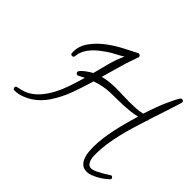

<svg xmlns="http://www.w3.org/2000/svg" viewBox="-181 -984 1315 1315"><g transform="rotate(45 476.5 -327.0)"><path d="M953.1 0Q953.1 3.9 948.2 8.8Q935.5 20.5 917.5 34.2Q899.4 47.9 878.9 59.1Q858.4 70.3 837.9 78.1Q817.4 85.9 799.8 85.9Q768.6 85.9 751 70.3Q733.4 54.7 724.1 31.2Q714.8 7.8 712.4 -19.5Q710 -46.9 710 -69.3Q710 -110.4 716.3 -157.2Q722.7 -204.1 732.9 -251.5Q743.2 -298.8 755.9 -344.7Q768.6 -390.6 780.3 -430.7Q749 -422.9 717.3 -419.4Q685.5 -416 653.8 -414.6Q622.1 -413.1 590.3 -413.1Q558.6 -413.1 526.4 -412.1Q459 -409.2 394.5 -385.7Q372.1 -309.6 344.7 -233.9Q317.4 -158.2 272.5 -90.8Q254.9 -64.5 231 -40Q207 -15.6 178.2 2.4Q149.4 20.5 117.7 31.2Q85.9 42 52.7 42Q46.9 42 43.5 36.6Q40 31.2 40 26.4Q40 14.6 50.8 12.7Q70.3 7.8 87.9 3.9Q105.5 0 125 -8.8Q168.9 -30.3 201.7 -67.9Q234.4 -105.5 258.3 -150.9Q282.2 -196.3 298.8 -245.1Q315.4 -293.9 328.1 -337.9L335 -360.4Q333 -359.4 325.2 -355.5Q317.4 -351.6 309.6 -347.7Q301.8 -343.8 294.9 -340.3Q288.1 -336.9 287.1 -336.9Q280.3 -336.9 274.9 -342.3Q269.5 -347.7 269.5 -353.5Q269.5 -360.4 279.8 -371.6Q290 -382.8 304.2 -393.6Q318.4 -404.3 332 -413.1Q345.7 -421.9 352.5 -424.8Q367.2 -483.4 382.8 -541.5Q398.4 -599.6 423.8 -655.3Q397.5 -638.7 369.6 -624.5Q341.8 -610.4 315.4 -592.8Q296.9 -580.1 277.8 -565.4Q258.8 -550.8 242.2 -534.2Q225.6 -517.6 211.9 -498Q198.2 -478.5 190.4 -457Q185.5 -443.4 185.1 -434.6Q184.6 -425.8 181.6 -414.1Q179.7 -409.2 175.8 -406.7Q171.9 -404.3 167 -404.3Q162.1 -404.3 157.7 -407.2Q153.3 -410.2 152.3 -415V-414.1Q152.3 -418 151.9 -421.4Q151.4 -424.8 151.4 -428.7Q151.4 -485.4 184.6 -532.7Q217.8 -580.1 266.6 -618.2Q315.4 -656.2 371.1 -686Q426.8 -715.8 470.7 -737.3Q472.7 -738.3 474.6 -739.3Q476.6 -740.2 478.5 -740.2Q485.4 -740.2 490.7 -735.4Q496.1 -730.5 496.1 -723.6V-721.7Q488.3 -699.2 481 -678.2Q473.6 -657.2 465.8 -634.8Q451.2 -587.9 438.5 -541Q425.8 -494.1 412.1 -447.3Q444.3 -456.1 477.1 -459Q509.8 -461.9 543 -461.9Q575.2 -461.9 607.4 -460.4Q639.6 -459 671.9 -459Q702.1 -459 731.9 -460.9Q761.7 -462.9 791 -469.7Q806.6 -518.6 824.2 -565.9Q841.8 -613.3 864.3 -660.2Q872.1 -675.8 879.9 -692.4Q887.7 -709 897.5 -722.7Q901.4 -728.5 909.2 -728.5Q915 -728.5 920.4 -724.6Q925.8 -720.7 925.8 -712.9Q925.8 -710.9 920.4 -693.8Q915 -676.8 907.2 -651.9Q899.4 -627 889.6 -597.2Q879.9 -567.4 871.1 -541Q862.3 -514.6 855.5 -494.1Q848.6 -473.6 846.7 -466.8Q846.7 -465.8 847.2 -464.8Q847.7 -463.9 847.7 -462.9Q847.7 -457 842.8 -454.1Q828.1 -408.2 812.5 -356.9Q796.9 -305.7 784.2 -252.9Q771.5 -200.2 763.7 -147.9Q755.9 -95.7 755.9 -47.9Q755.9 -36.1 756.8 -19.5Q757.8 -2.9 762.7 12.2Q767.6 27.3 776.9 37.6Q786.1 47.9 803.7 47.9Q820.3 47.9 841.8 37.6Q863.3 27.3 883.8 15.6Q904.3 3.9 919.4 -6.3Q934.6 -16.6 937.5 -16.6Q943.4 -16.6 948.2 -11.2Q953.1 -5.9 953.1 0Z"/></g></svg>

Font: Calligraffitti
Style: Regular
Weight: 400
Designer: Dathan Boardman
Foundry: Open Window
Version: Version 1.002